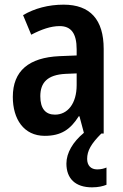

<svg xmlns="http://www.w3.org/2000/svg" viewBox="-20 -573 528 824"><path d="M354 109C354 74 371 44 415 0H425V-363C425 -489 367 -553 253 -553C188 -553 128 -537 79 -508L114 -424C158 -447 198 -461 236 -461C285 -461 309 -430 309 -361V-335L235 -332C104 -326 35 -269 35 -157C35 -62 82 10 172 10C242 10 282 -17 318 -74H321L340 -3C293 36 265 83 265 129C265 193 303 231 375 231C402 231 422 226 437 220V146C427 150 415 154 397 154C370 154 354 137 354 109ZM261 -256 309 -258V-208C309 -128 270 -81 216 -81C176 -81 153 -106 153 -160C153 -219 184 -252 261 -256Z"/></svg>

Font: Noto Sans Armenian Condensed SemiBold
Style: Regular
Weight: 600
Width: 3
Designer: Monotype Design Team
Foundry: Monotype Imaging Inc.
Version: Version 2.008